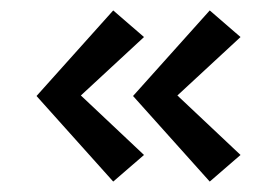

<svg xmlns="http://www.w3.org/2000/svg" viewBox="-20 -441 531 368"><path d="M197 -93 50 -257 197 -421 256 -370 135 -258 256 -144ZM382 -93 235 -257 382 -421 441 -370 320 -258 441 -144Z"/></svg>

Font: Fresca
Style: Regular
Weight: 400
Designer: Iván Moreno
Foundry: Fontstage
Version: Version 1.001